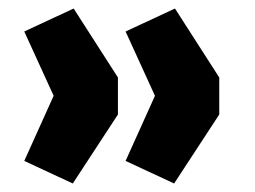

<svg xmlns="http://www.w3.org/2000/svg" viewBox="-20 -492 598 451"><path d="M151 -61 37 -114 106 -267 37 -418 153 -472 257 -310V-223ZM389 -61 275 -114 344 -267 275 -418 391 -472 495 -310V-223Z"/></svg>

Font: Nunito Sans 12pt Black
Style: Regular
Weight: 900
Designer: Vernon Adams
Foundry: Vernon Adams
Version: Version 3.101;gftools[0.9.27]